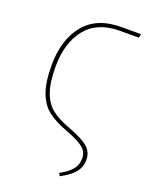

<svg xmlns="http://www.w3.org/2000/svg" viewBox="-161 -764 814 1044"><g transform="rotate(20 246.0 -242.5)"><path d="M309 180Q354 156 377 129Q400 102 400 64Q400 27 371.5 3Q343 -21 266 -50Q198 -75 156.5 -107Q115 -139 92.5 -198Q70 -257 70 -357Q70 -502 141.5 -591.5Q213 -681 356 -681H469L465 -659H356Q225 -659 159 -576.5Q93 -494 93 -356Q93 -264 113 -209Q133 -154 171.5 -123.5Q210 -93 276 -69Q357 -39 390.5 -10.5Q424 18 424 64Q424 105 398 136.5Q372 168 318 196Z"/></g></svg>

Font: Fira Sans Condensed Thin
Style: Regular
Weight: 250
Width: 3
Designer: Carrois Corporate & Edenspiekermann AG
Foundry: Carrois Corporate GbR & Edenspiekermann AG
Version: Version 4.203